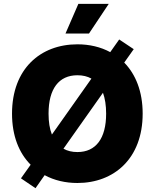

<svg xmlns="http://www.w3.org/2000/svg" viewBox="-20 -949 811 1006"><path d="M166 37.1 213.9 -31.2C264.2 -3.9 322.8 9.8 385.7 9.8C577.1 9.8 727.5 -118.2 727.5 -353.5C727.5 -469.7 690.9 -559.6 630.9 -621.1L680.7 -691.4L604.5 -742.2L557.6 -675.8C507.3 -703.1 448.7 -716.8 385.7 -716.8C192.4 -716.8 43 -588.9 43 -353.5C43 -237.3 79.6 -147 140.6 -85.9L89.8 -14.6ZM536.1 -353.5C536.1 -223.6 482.4 -152.3 385.7 -152.3C357.4 -152.3 333 -158.2 312.5 -169.9L519.5 -462.9C530.3 -433.1 536.1 -396.5 536.1 -353.5ZM323.2 -773.4H446.3L549.8 -928.7H390.6ZM234.4 -353.5C234.4 -483.4 288.1 -554.7 385.7 -554.7C414.1 -554.7 438.5 -548.8 459 -537.1L252 -244.1C240.2 -273.4 234.4 -310.1 234.4 -353.5Z"/></svg>

Font: Pretendard Black
Style: Regular
Weight: 900
Designer: Base glyphs from Inter by Rasmus Andersson; Hangeul glyphs from Noto Sans CJK(Source Han Sans) by Jang Soo-young and Kan
Foundry: Kil Hyung-jin
Version: Version 1.309;Glyphs 3.2 (3225)